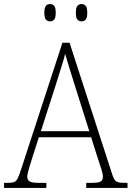

<svg xmlns="http://www.w3.org/2000/svg" viewBox="-22 -924 647 944"><path d="M-2 0V-25H16Q37 -25 47.5 -29Q58 -33 65 -47Q72 -61 81 -89L285 -714H320L529 -69Q538 -40 548.5 -32.5Q559 -25 590 -25H605V0H402V-25H430Q464 -25 474 -32.5Q484 -40 484 -56Q484 -69 476 -93.5Q468 -118 463 -133L426 -249H169L134 -140Q131 -130 126 -113.5Q121 -97 116.5 -81Q112 -65 112 -56Q112 -40 123 -32.5Q134 -25 168 -25H206V0ZM179 -279H417L349 -494Q334 -540 320.5 -585Q307 -630 298 -660Q295 -643 286.5 -616.5Q278 -590 269 -560.5Q260 -531 252 -506ZM379 -819Q366 -819 358.5 -828Q351 -837 351 -861Q351 -886 358.5 -895Q366 -904 379 -904Q392 -904 399.5 -895Q407 -886 407 -861Q407 -837 399.5 -828Q392 -819 379 -819ZM224 -819Q211 -819 203.5 -828Q196 -837 196 -861Q196 -886 203.5 -895Q211 -904 224 -904Q237 -904 244.5 -895Q252 -886 252 -861Q252 -837 244.5 -828Q237 -819 224 -819Z"/></svg>

Font: Noto Serif Georgian SemiCondensed ExtraLight
Style: Regular
Weight: 200
Width: 4
Designer: Monotype Design Team, Akaki Razmadze
Foundry: Google LLC
Version: Version 2.003; ttfautohint (v1.8.4.7-5d5b)